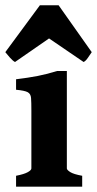

<svg xmlns="http://www.w3.org/2000/svg" viewBox="-34 -696 362 716"><path d="M25.9 0V-40.5Q56.2 -46.4 69.6 -54Q83 -61.5 83 -67.9V-284.2Q83 -314.9 81.8 -330.6Q80.6 -346.2 69.1 -352.3Q57.6 -358.4 25.9 -361.3V-400.4Q70.8 -405.8 106.9 -412.8Q143.1 -419.9 178.7 -431.2H215.3V-67.9Q215.3 -62.5 227.8 -54.4Q240.2 -46.4 272.5 -40.5V0ZM308.1 -501.5Q302.2 -493.2 293.9 -480.7Q285.6 -468.3 277.8 -464.8L148.9 -552.7L22 -464.8Q14.6 -468.3 3.4 -480.7Q-7.8 -493.2 -14.2 -501.5L114.7 -676.3H184.6Z"/></svg>

Font: Dai Banna SIL
Style: Bold
Weight: 700
Designer: Victor Gaultney
Foundry: SIL International
Version: Version 4.000